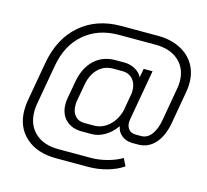

<svg xmlns="http://www.w3.org/2000/svg" viewBox="-107 -850 1081 1002"><g transform="rotate(15 433.0 -348.5)"><path d="M53 -172Q53 -198 57 -221L95 -436Q119 -573 207 -649.5Q295 -726 428 -726H626Q693 -726 743.5 -701.5Q794 -677 821.5 -633Q849 -589 849 -530Q849 -505 845 -484L814 -307Q801 -233 764 -192Q727 -151 673 -151H641Q609 -151 585 -169.5Q561 -188 556 -218H555Q530 -182 495 -161.5Q460 -141 425 -141H371Q317 -141 284.5 -172.5Q252 -204 252 -258Q252 -274 255 -290L272 -385Q286 -461 331.5 -503.5Q377 -546 445 -546H493Q525 -546 552 -531Q579 -516 590 -492L599 -540H647L599 -269Q597 -257 597 -252Q597 -228 610 -213Q623 -198 647 -198H677Q709 -198 731.5 -227Q754 -256 763 -307L794 -484Q798 -503 798 -525Q798 -595 751.5 -636.5Q705 -678 626 -678H428Q316 -678 241.5 -614Q167 -550 147 -436L109 -221Q105 -201 105 -179Q105 -106 151 -63Q197 -20 278 -20H454Q495 -20 540.5 -32Q586 -44 619 -64L639 -24Q605 0 555 14.5Q505 29 451 29H278Q175 29 114 -25.5Q53 -80 53 -172ZM424 -187Q469 -187 504.5 -218.5Q540 -250 554 -302L572 -404Q574 -448 553 -474Q532 -500 493 -500H446Q398 -500 366 -469.5Q334 -439 323 -385L306 -290Q304 -281 304 -264Q304 -229 322.5 -208Q341 -187 373 -187Z"/></g></svg>

Font: Bai Jamjuree Light
Style: Italic
Weight: 300
Italic angle: -10°
Version: Version 1.000; ttfautohint (v1.6)